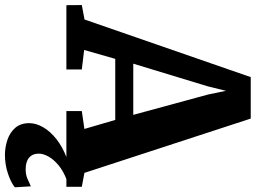

<svg xmlns="http://www.w3.org/2000/svg" viewBox="-165 -638 1036 778"><g transform="rotate(90 353.0 -249.0)"><path d="M43 -73.5 276.5 -747H444.5L664.5 -73L721 -62.5V0H414V-62.5L486.5 -73L450 -198H202.5L166.5 -72L245.5 -62.5V0H-15L-15.5 -62.5ZM429.5 -271 347 -574 332 -646.5 314 -573.5 222 -271ZM591.5 249Q561 249 531 239Q501 229 482 207.2Q463 185.5 463 150.5Q463 122.5 479.8 93.8Q496.5 65 528 40.2Q559.5 15.5 602.5 -1L637.5 -5L692 -1Q657.5 12 634 31.5Q610.5 51 598.5 72.2Q586.5 93.5 586.5 112Q586.5 137 602.8 151Q619 165 649.5 165Q671.5 165 687.2 158.2Q703 151.5 719 144L723 209Q703 225 666.8 237Q630.5 249 591.5 249Z"/></g></svg>

Font: Merriweather 20pt ExtraBold
Style: Regular
Weight: 800
Version: Version 2.100